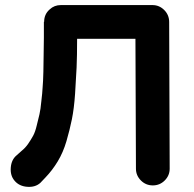

<svg xmlns="http://www.w3.org/2000/svg" viewBox="-20 -737 766 757"><path d="M159 -37 139 -16Q119 2 87 -0.5Q55 -3 37 -25Q20 -45 22.5 -76.5Q25 -108 46 -125L65 -142Q80 -154 91 -170Q102 -186 110.5 -201.5Q119 -217 125 -243Q131 -267 135.5 -286Q140 -305 143 -338Q147 -371 148 -392Q150 -413 151 -454Q152 -494 152 -518Q152 -542 153 -589V-651H154Q154 -681 176 -700Q194 -717 220 -717H581Q608 -717 627.5 -697.5Q647 -678 647 -650L649 -72Q649 -45 629.5 -25.5Q610 -6 582.5 -6Q555 -6 535.5 -25.5Q516 -45 516 -72L514 -584H284Q284 -517 282 -471Q280 -426 276 -367Q272 -309 263.5 -267Q255 -225 242 -180.5Q229 -136 207.5 -100.5Q186 -65 159 -37Z"/></svg>

Font: Multiround Pro
Style: Regular
Weight: 400
Designer: Ivan Filipov, Sasha Pavljenko
Version: Version 1.005;Fontself Maker 3.5.4